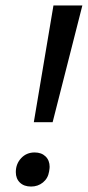

<svg xmlns="http://www.w3.org/2000/svg" viewBox="-20 -678 322 704"><path d="M176 -658H282L173 -230H104ZM38 -47Q38 -77 57.5 -98Q77 -119 107 -119Q132 -119 147 -104.5Q162 -90 162 -66Q162 -61 160 -49Q156 -24 137.5 -9Q119 6 94 6Q68 6 53 -8.5Q38 -23 38 -47Z"/></svg>

Font: Ysabeau Semibold
Style: Italic
Weight: 600
Italic angle: -12°
Designer: Christian Thalmann (Catharsis Fonts)
Version: Version 0.003